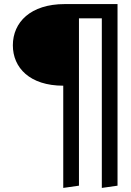

<svg xmlns="http://www.w3.org/2000/svg" viewBox="-20 -709 640 941"><path d="M556 -689H297C130 -689 43 -600 43 -487C43 -377 126 -289 290 -289V212L367 201V-619H479V212L556 201Z"/></svg>

Font: FiraMono Nerd Font
Style: Regular
Weight: 400
Designer: Carrois Corporate & Edenspiekermann AG
Foundry: Carrois Corporate GbR & Edenspiekermann AG
Version: Version 003.206;Nerd Fonts 3.3.0